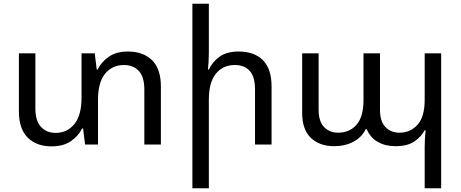

<svg xmlns="http://www.w3.org/2000/svg" viewBox="-20 -780 2488 1036"><path d="M669.9 -502Q752.9 -502 800.5 -455.1Q848.1 -408.2 848.1 -314V0H758.8V-296.9Q758.8 -365.2 729 -397.2Q699.2 -429.2 648.9 -429.2Q585.9 -429.2 547.4 -382.6Q508.8 -335.9 508.8 -241.2V0H439L428.2 -86.9H422.9Q403.8 -46.9 362.8 -18.6Q321.8 9.8 258.8 9.8Q176.8 9.8 129.4 -37.6Q82 -85 82 -178.2V-492.2H170.9V-194.8Q170.9 -127.9 200.9 -95.5Q231 -63 279.8 -63Q342.8 -63 381.3 -110.6Q419.9 -158.2 419.9 -252V-492.2H491.2L502 -404.8H506.8Q525.9 -444.8 566.4 -473.4Q606.9 -502 669.9 -502Z M1106.9 -759.8V-492.2Q1106.9 -470.2 1105.5 -449.2Q1104 -428.2 1102.1 -404.8H1106.9Q1126 -445.8 1164.6 -473.9Q1203.1 -502 1268.1 -502Q1352.1 -502 1398.7 -455.1Q1445.3 -408.2 1445.3 -314V0H1356V-296.9Q1356 -365.2 1327.6 -397.2Q1299.3 -429.2 1247.1 -429.2Q1183.1 -429.2 1145 -382.6Q1106.9 -335.9 1106.9 -241.2V235.8H1018.1V-759.8Z M2271.5 235.8V11.2Q2271.5 -12.2 2272.9 -33.2Q2274.4 -54.2 2276.4 -77.1H2271.5Q2253.4 -43 2216.3 -17.1Q2179.2 8.8 2114.3 8.8Q2059.1 8.8 2018.8 -14.2Q1978.5 -37.1 1958.5 -83H1953.1Q1933.1 -40 1887.7 -15.6Q1842.3 8.8 1783.2 8.8Q1704.1 8.8 1657.2 -36.1Q1610.4 -81.1 1610.4 -170.9V-492.2H1699.2V-188Q1699.2 -125 1728.8 -94.5Q1758.3 -64 1804.2 -64Q1866.2 -64 1903.8 -106.9Q1941.4 -149.9 1941.4 -241.2V-492.2H2030.3V-188Q2030.3 -125 2059.8 -94.5Q2089.4 -64 2135.3 -64Q2194.3 -64 2232.9 -106.9Q2271.5 -149.9 2271.5 -241.2V-492.2H2360.4V235.8Z"/></svg>

Font: Kurinto Seri
Style: Regular
Weight: 400
Designer: Kurinto was developed by Clint Goss from a range of fonts that are compatible with the SIL Open Font License Version 1.1
Foundry: Clinton F. Goss
Version: Version 2.196; July 25, 2020